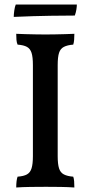

<svg xmlns="http://www.w3.org/2000/svg" viewBox="-20 -829 402 852"><path d="M126 -540Q126 -576 120 -594.5Q114 -613 99.5 -621Q85 -629 58 -631Q54 -640 53 -652.5Q52 -665 52 -679Q71 -678 92.5 -677.5Q114 -677 137.5 -676.5Q161 -676 182 -676Q204 -676 226 -676.5Q248 -677 269 -677.5Q290 -678 310 -679Q310 -665 309 -652.5Q308 -640 305 -631Q279 -629 263.5 -621Q248 -613 242 -594.5Q236 -576 236 -540V-136Q236 -101 242 -82Q248 -63 263.5 -55Q279 -47 305 -45Q308 -37 309 -24.5Q310 -12 310 3Q282 1 249 0.5Q216 0 184 0Q151 0 115 0.5Q79 1 52 3Q52 -12 53.5 -24.5Q55 -37 58 -45Q85 -47 99.5 -55Q114 -63 120 -82Q126 -101 126 -136ZM41 -754Q41 -766 43.5 -783Q46 -800 50 -809H321Q321 -800 319 -787Q317 -774 312 -760Q276 -760 204 -759Q132 -758 41 -754Z"/></svg>

Font: Vollkorn Medium
Style: Regular
Weight: 500
Designer: Friedrich Althausen
Foundry: Friedrich Althausen
Version: Version 5.000